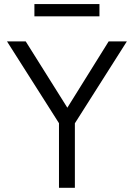

<svg xmlns="http://www.w3.org/2000/svg" viewBox="-20 -898 640 918"><path d="M262 0V-309L13.5 -700H103L302 -383L499.5 -700H586.5L338 -308.5V0ZM144.5 -820V-878.5H455.5V-820Z"/></svg>

Font: Geologica ExtraLight
Style: Regular
Weight: 200
Designer: Sindre Bremnes, Frode Helland
Foundry: Monokrom Skriftforlag AS
Version: Version 1.010; ttfautohint (v1.8.4.7-5d5b);gftools[0.9.28]